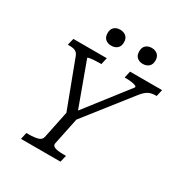

<svg xmlns="http://www.w3.org/2000/svg" viewBox="-205 -1059 1147 1209"><g transform="rotate(30 368.5 -454.0)"><path d="M121 0 132 -49H151Q188 -49 214 -56Q240 -63 245 -85L291 -306L293 -268L158 -626Q152 -641 142.5 -648.5Q133 -656 120 -658.5Q107 -661 89 -661H80L92 -710H335L324 -661H308Q290 -661 271 -659.5Q252 -658 240 -656Q228 -654 227 -650L352 -309L322 -307L581 -640Q583 -647 572 -651.5Q561 -656 543 -658.5Q525 -661 506 -661H493L504 -710H737L726 -661H718Q701 -661 685.5 -657Q670 -653 656 -643Q642 -633 626 -614L352 -266L368 -306L322 -85Q319 -71 328.5 -63Q338 -55 357.5 -52Q377 -49 401 -49H420L408 0ZM319 -792Q293 -792 276.5 -806.5Q260 -821 260 -850Q260 -879 276.5 -893.5Q293 -908 319 -908Q345 -908 362 -893.5Q379 -879 379 -850Q379 -821 362 -806.5Q345 -792 319 -792ZM549 -792Q523 -792 506.5 -806.5Q490 -821 490 -850Q490 -879 506.5 -893.5Q523 -908 549 -908Q574 -908 591 -893.5Q608 -879 608 -850Q608 -821 591 -806.5Q574 -792 549 -792Z"/></g></svg>

Font: Roboto Serif 20pt Light
Style: Italic
Weight: 300
Italic angle: -10°
Version: Version 1.007